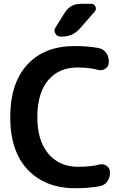

<svg xmlns="http://www.w3.org/2000/svg" viewBox="-20 -983 674 1013"><path d="M377 10Q219 10 126.5 -87.5Q34 -185 34 -365Q34 -543 123.5 -641.5Q213 -740 374 -740Q442 -740 498 -730Q523 -726 538.5 -706.5Q554 -687 554 -662V-654Q554 -633 536.5 -621Q519 -609 499 -614Q450 -627 389 -627Q290 -627 233.5 -559Q177 -491 177 -365Q177 -240 235.5 -171.5Q294 -103 392 -103Q458 -103 505 -115Q525 -120 542.5 -108Q560 -96 560 -75V-68Q560 -43 544.5 -23.5Q529 -4 504 0Q447 10 377 10ZM407 -963H460Q477 -963 483.5 -948Q490 -933 479 -921L401 -832Q364 -790 307 -790H300Q281 -790 272 -806Q263 -822 273 -838L321 -915Q350 -963 407 -963Z"/></svg>

Font: Rounded Mplus 1c Bold
Style: Bold
Weight: 700
Version: Version 1.059.20150529